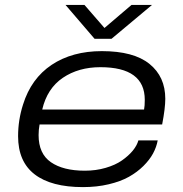

<svg xmlns="http://www.w3.org/2000/svg" viewBox="-20 -745 740 777"><path d="M595.2 -725.1 431.2 -587.9H362.8L245.1 -725.1H321.8L402.8 -631.8L512.2 -725.1ZM315.9 12.2Q187.5 12.2 120.4 -39.3Q53.2 -90.8 53.2 -193.8Q53.2 -259.3 73.2 -321.8Q106 -427.2 189.2 -482.7Q272.5 -538.1 392.1 -538.1Q521 -538.1 585 -486.3Q648.9 -434.6 648.9 -345.2Q648.9 -307.6 636.2 -241.2H140.1Q136.2 -219.7 136.2 -198.2Q136.2 -123 186 -88.6Q235.8 -54.2 323.2 -54.2Q368.2 -54.2 407.5 -65.7Q446.8 -77.1 473.4 -95.7Q500 -114.3 517.1 -135Q534.2 -155.8 540 -176.8H618.2Q613.3 -149.9 599.4 -124Q585.4 -98.1 560.3 -73.2Q535.2 -48.3 501.7 -29.5Q468.3 -10.7 420.2 0.7Q372.1 12.2 315.9 12.2ZM150.9 -301.8H563Q565.9 -315.9 565.9 -340.8Q565.9 -473.1 386.2 -473.1Q297.9 -473.1 234.4 -430.2Q170.9 -387.2 150.9 -301.8Z"/></svg>

Font: Archivo Expanded Light
Style: Italic
Weight: 300
Width: 7
Italic angle: -10°
Designer: Hector Gatti
Foundry: Omnibus-Type
Version: Version 2.001